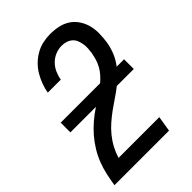

<svg xmlns="http://www.w3.org/2000/svg" viewBox="-218 -839 936 936"><g transform="rotate(-45 250.0 -371.5)"><path d="M6 0V-1Q11 -33 18 -65Q25 -97 37 -128Q49 -159 67 -188.5Q85 -218 107.5 -244Q130 -270 156.5 -292.5Q183 -315 212 -334H36V-401H308Q323 -414 336 -428.5Q349 -443 358.5 -460Q368 -477 373.5 -494.5Q379 -512 382 -530L383 -532Q385 -547 386 -562.5Q387 -578 384.5 -593Q382 -608 376.5 -621.5Q371 -635 360 -644.5Q349 -654 334.5 -658.5Q320 -663 304 -663Q283 -663 261.5 -654.5Q240 -646 223.5 -629.5Q207 -613 197.5 -591.5Q188 -570 185 -549H95Q99 -573 108 -597.5Q117 -622 130.5 -645Q144 -668 163.5 -687Q183 -706 206 -719Q229 -732 254.5 -737.5Q280 -743 305 -743Q334 -743 361.5 -737Q389 -731 411 -716.5Q433 -702 448 -679.5Q463 -657 470 -631Q477 -605 476.5 -576Q476 -547 472 -519Q467 -488 455 -458Q443 -428 422 -401H473V-334H356Q332 -315 307 -298.5Q282 -282 258 -264.5Q234 -247 211 -227Q188 -207 169 -183.5Q150 -160 136 -133.5Q122 -107 114 -80H395L382 0Z"/></g></svg>

Font: Iosevka SS18 Medium
Style: Italic
Weight: 500
Italic angle: -9°
Monospace: yes
Designer: Belleve Invis
Foundry: Belleve Invis
Version: Version 25.1.1; ttfautohint (v1.8.4)